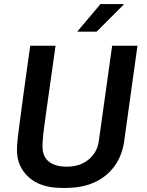

<svg xmlns="http://www.w3.org/2000/svg" viewBox="-20 -910 718 940"><path d="M283 10Q179 10 121 -42Q63 -94 63 -176Q63 -187 64 -202.5Q65 -218 67.5 -239.5Q70 -261 74 -290.5Q78 -320 83 -358.5Q88 -397 94.5 -445.5Q101 -494 109.5 -554Q118 -614 128 -686H252Q238 -587 227.5 -513Q217 -439 209.5 -385Q202 -331 197 -294Q192 -257 190 -233Q188 -209 188 -193Q188 -144 219 -119Q250 -94 308 -94Q372 -94 414.5 -129.5Q457 -165 464 -221L529 -686H653L588 -219Q578 -148 540.5 -96.5Q503 -45 443 -17.5Q383 10 303 10ZM358 -755 472 -890H585V-887L453 -755Z"/></svg>

Font: Chivo Medium
Style: Italic
Weight: 500
Italic angle: -8.05°
Designer: Hector Gatti
Foundry: Omnibus-Type
Version: Version 2.002